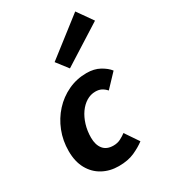

<svg xmlns="http://www.w3.org/2000/svg" viewBox="-203 -922 908 1031"><g transform="rotate(-30 251.0 -406.5)"><path d="M223.2 12Q168.1 12 124 -12.1Q79.9 -36.1 54.5 -81.8Q29.2 -127.5 29.2 -192.5Q29.2 -256.9 51.6 -314Q74 -371.1 113.8 -414.6Q153.6 -458.2 206.9 -483.2Q260.2 -508.1 321.1 -508.1Q368 -508.1 402 -489.3Q436.1 -470.5 454.3 -446.8L378.6 -366.9Q364.5 -382.7 349.1 -390.4Q333.6 -398.1 312.5 -398.1Q282.8 -398.1 256.8 -382.2Q230.9 -366.3 211.2 -338.4Q191.6 -310.5 180.4 -273.5Q169.2 -236.5 169.2 -195.2Q169.2 -150.3 190.2 -124.2Q211.2 -98 253.2 -98Q278.3 -98 297.9 -108.2Q317.5 -118.3 332.5 -129.9L389.3 -46Q362 -25 321.5 -6.5Q280.9 12 223.2 12ZM257.2 -574 202.8 -644.4 434.6 -824.7 502 -728.9Z"/></g></svg>

Font: Source Sans Variable
Style: Italic
Weight: 200
Italic angle: -11°
Designer: Paul D. Hunt
Foundry: Adobe Systems Incorporated
Version: Version 3.006;hotconv 1.0.111;makeotfexe 2.5.65597